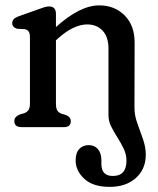

<svg xmlns="http://www.w3.org/2000/svg" viewBox="-20 -484 602 731"><path d="M393 -44.5V-298.5Q393 -343.5 370.8 -367.2Q348.5 -391 311.5 -391Q287 -391 258.8 -377.8Q230.5 -364.5 199 -336L193 -330.5V-89.5Q193 -71.5 198.5 -63Q204 -54.5 214.5 -51L231.5 -46Q249.5 -38 249.5 -23Q249.5 0 224 0H62Q34.5 0 34.5 -23Q34.5 -39.5 55 -48L72 -53Q82 -56.5 88 -64.5Q94 -72.5 94 -89.5V-342.5Q94 -358 88.8 -364.5Q83.5 -371 74.5 -373L45.5 -374.5Q26.5 -380 26.5 -396Q26.5 -413.5 51 -422L121.5 -447Q135.5 -452 146.5 -455.8Q157.5 -459.5 167 -459.5Q193 -459.5 193 -431V-381Q284.5 -463.5 357.5 -463.5Q417 -463.5 454.8 -425Q492.5 -386.5 492.5 -323.5L492 -73.5Q492 -44.5 502.8 -14.8Q513.5 15 524.2 45.2Q535 75.5 535 105Q535 160 497.2 193.8Q459.5 227.5 397.5 227.5Q334.5 227.5 301.2 197Q268 166.5 268 126.5Q268 98 281.8 83.2Q295.5 68.5 318 68.5Q340 68.5 353 84Q366 99.5 366 125.5V140Q366 186.5 410.5 186Q461.5 185.5 461.5 127.5Q461.5 104.5 451.2 82.8Q441 61 427.5 40Q414 19 403.5 -2Q393 -23 393 -44.5Z"/></svg>

Font: Fraunces 72pt SuperSoft
Style: Regular
Weight: 400
Version: Version 1.000;[b76b70a41]